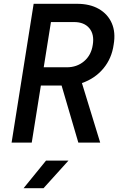

<svg xmlns="http://www.w3.org/2000/svg" viewBox="-20 -750 640 1010"><path d="M41 0 157 -730H385Q453 -730 500 -703Q547 -676 568 -628Q589 -580 578 -516Q568 -443 524 -390Q480 -337 411 -313L507 0H392L304 -300H195L147 0ZM210 -396H331Q385 -396 422.5 -428Q460 -460 468 -514Q477 -569 450 -601.5Q423 -634 369 -634H248ZM104 240 222 95H340L209 240Z"/></svg>

Font: JetBrains Mono NL SemiBold
Style: Italic
Weight: 600
Italic angle: -9°
Monospace: yes
Designer: Philipp Nurullin, Konstantin Bulenkov
Foundry: JetBrains
Version: Version 2.305; ttfautohint (v1.8.4.7-5d5b)